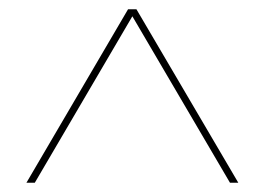

<svg xmlns="http://www.w3.org/2000/svg" viewBox="-20 -750 573 415"><path d="M37.1 -355 256.8 -730H274.9L495.1 -355H477.1L266.1 -714.8L55.2 -355Z"/></svg>

Font: Human Sans Thin
Style: Regular
Weight: 100
Designer: Tim Radville
Foundry: Continuum
Version: Version 1.000;FEAKit 1.0